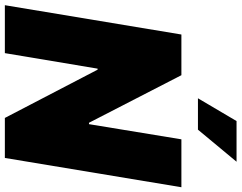

<svg xmlns="http://www.w3.org/2000/svg" viewBox="-122 -873 995 791"><g transform="rotate(90 375.5 -477.5)"><path d="M751.4 -727.3 630.7 0H465.9L267 -382.1H262.8L198.9 0H1.4L122.2 -727.3H289.8L485.8 -346.6H491.5L554 -727.3ZM384.9 -795.5 478.7 -954.5H646.3L514.2 -795.5Z"/></g></svg>

Font: Inter UI Black
Style: Italic
Weight: 900
Italic angle: -9.39999°
Designer: Rasmus Andersson
Foundry: rsms
Version: 3.2;8d6f07862